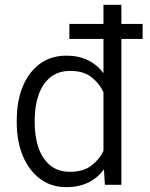

<svg xmlns="http://www.w3.org/2000/svg" viewBox="-20 -770 625 800"><path d="M49.8 -258.8V-269Q49.8 -350.1 75.2 -410.6Q100.6 -471.2 147 -504.6Q193.4 -538.1 256.3 -538.1Q308.1 -538.1 346.7 -519Q385.3 -500 411.1 -465.3V-607.9H269V-670.4H411.1V-750H485.8V-670.4H574.2V-607.9H485.8V0H417L413.1 -64.5Q387.2 -28.8 347.9 -9.5Q308.6 9.8 255.4 9.8Q193.4 9.8 147 -24.9Q100.6 -59.6 75.2 -120.1Q49.8 -180.7 49.8 -258.8ZM124.5 -269V-258.8Q124.5 -201.7 140.1 -155.3Q155.8 -108.9 188.5 -81.5Q221.2 -54.2 272 -54.2Q325.7 -54.2 359.1 -78.9Q392.6 -103.5 411.1 -141.1V-386.2Q394 -422.4 361.1 -448.5Q328.1 -474.6 272.9 -474.6Q221.7 -474.6 188.7 -447Q155.8 -419.4 140.1 -372.8Q124.5 -326.2 124.5 -269Z"/></svg>

Font: Vazirmatn RD UI Light
Style: Regular
Weight: 300
Designer: Saber Rastikerdar
Foundry: Saber Rastikerdar
Version: Version 33.003